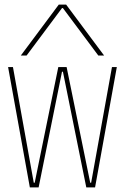

<svg xmlns="http://www.w3.org/2000/svg" viewBox="-20 -810 540 830"><path d="M109 0 15 -520H36L126 -20H130L232 -520H268L370 -20H374L464 -520H485L391 0H353L252 -500H248L147 0ZM70 -570 234 -790H266L430 -570H405L252 -775H248L95 -570Z"/></svg>

Font: M PLUS 1 Code Thin
Style: Regular
Weight: 250
Designer: Coji Morishita
Foundry: UNDERFOREST DESIGN
Version: Version 1.002